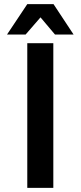

<svg xmlns="http://www.w3.org/2000/svg" viewBox="-20 -909 390 929"><path d="M112 -700H238V0H112ZM112 -889H239L336 -742H246L176 -825L104 -742H14Z"/></svg>

Font: Krub SemiBold
Style: Regular
Weight: 600
Version: Version 1.000; ttfautohint (v1.6)